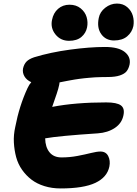

<svg xmlns="http://www.w3.org/2000/svg" viewBox="-20 -1033 763 1067"><path d="M528.8 -933.1Q535.2 -966.8 564.9 -990Q594.7 -1013.2 629.9 -1013.2Q664.1 -1013.2 687.3 -993.2Q710.4 -973.1 718.3 -945.1Q726.1 -917 721.2 -888.2Q713.9 -854 686.8 -831.1Q659.7 -808.1 613.8 -808.1Q567.9 -808.1 542.7 -843.3Q517.6 -878.4 528.8 -933.1ZM363.8 -806.2Q316.9 -806.2 288.3 -841.6Q259.8 -877 269 -921.9Q276.4 -960.9 302.7 -983.9Q329.1 -1006.8 366.2 -1006.8Q403.3 -1006.8 428.2 -986.6Q453.1 -966.3 461.4 -938Q469.7 -909.7 463.9 -880.9Q457.5 -849.1 432.4 -827.6Q407.2 -806.2 363.8 -806.2ZM316.9 14.2Q268.1 14.2 226.6 1.2Q185.1 -11.7 155 -34.7Q125 -57.6 102.5 -89.6Q80.1 -121.6 69.8 -159.7Q59.6 -197.8 57.1 -240.5Q54.7 -283.2 64.9 -328.1Q86.9 -443.8 132.8 -543Q142.6 -564 153.8 -576.2Q127.4 -588.4 115.7 -608.9Q104 -629.4 107.9 -651.9Q113.3 -676.3 127.2 -690.7Q141.1 -705.1 169.9 -714.8Q261.7 -742.7 370.4 -757.3Q479 -772 563 -772Q638.7 -772 673.3 -744.1Q708 -716.3 700.2 -674.8Q695.3 -651.9 683.8 -637.2Q672.4 -622.6 646.2 -613.8Q620.1 -605 579.1 -605Q560.5 -605 542 -604.5Q523.4 -604 508.5 -603.3Q493.7 -602.5 476.3 -600.8Q459 -599.1 447.8 -598.1Q436.5 -597.2 419.9 -594.7Q403.3 -592.3 395.8 -591.1Q388.2 -589.8 371.8 -586.9Q355.5 -584 350.8 -583Q346.2 -582 329.8 -578.9Q313.5 -575.7 311 -575.2Q311 -569.8 309.1 -562Q307.6 -553.2 303.5 -539.1Q299.3 -524.9 295.2 -512.2Q291 -499.5 283 -476.8Q274.9 -454.1 270 -439Q398.9 -463.9 569.8 -463.9Q629.4 -463.9 651.9 -447.3Q674.3 -430.7 666 -392.1Q657.2 -348.1 618.2 -322Q579.1 -295.9 523.9 -292Q307.6 -277.8 231 -264.2Q231.9 -215.3 255.1 -186.8Q278.3 -158.2 321.8 -158.2Q367.7 -158.2 410.9 -166.5Q454.1 -174.8 486.3 -182.9Q518.6 -190.9 538.1 -190.9Q568.8 -190.9 581.5 -165.5Q594.2 -140.1 587.9 -107.9Q575.7 -47.9 510 -16.8Q444.3 14.2 316.9 14.2Z"/></svg>

Font: Shantell Sans Irregular Bouncy
Style: Italic
Weight: 800
Italic angle: -11.31°
Designer: Stephen Nixon, Anya Danilova, Shantell Martin
Foundry: Arrow Type
Version: Version 1.006;[9816181b4]